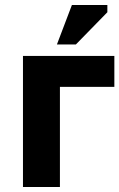

<svg xmlns="http://www.w3.org/2000/svg" viewBox="-20 -749 478 769"><path d="M438 -401H220V0H72V-525H438ZM268 -729H410V-700L284 -571H208Z"/></svg>

Font: PT Sans Caption
Style: Bold
Weight: 700
Designer: A.Korolkova, O.Umpeleva, V.Yefimov
Foundry: ParaType Ltd
Version: Version 2.003W OFL